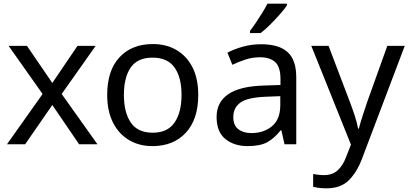

<svg xmlns="http://www.w3.org/2000/svg" viewBox="-20 -786 2225 1046"><path d="M212 -274 27 -536H127L265 -334L402 -536H501L316 -274L511 0H411L265 -214L117 0H18Z M1060 -269Q1060 -136 992.5 -63Q925 10 810 10Q739 10 683.5 -22.5Q628 -55 596 -117.5Q564 -180 564 -269Q564 -402 631 -474Q698 -546 813 -546Q886 -546 941.5 -513.5Q997 -481 1028.5 -419.5Q1060 -358 1060 -269ZM655 -269Q655 -174 692.5 -118.5Q730 -63 812 -63Q893 -63 931 -118.5Q969 -174 969 -269Q969 -364 931 -418Q893 -472 811 -472Q729 -472 692 -418Q655 -364 655 -269Z M1402 -545Q1500 -545 1547 -502Q1594 -459 1594 -365V0H1530L1513 -76H1509Q1474 -32 1435.5 -11Q1397 10 1329 10Q1256 10 1208 -28.5Q1160 -67 1160 -149Q1160 -229 1223 -272.5Q1286 -316 1417 -320L1508 -323V-355Q1508 -422 1479 -448Q1450 -474 1397 -474Q1355 -474 1317 -461.5Q1279 -449 1246 -433L1219 -499Q1254 -518 1302 -531.5Q1350 -545 1402 -545ZM1428 -259Q1328 -255 1289.5 -227Q1251 -199 1251 -148Q1251 -103 1278.5 -82Q1306 -61 1349 -61Q1417 -61 1462 -98.5Q1507 -136 1507 -214V-262ZM1543 -756Q1531 -738 1506 -709.5Q1481 -681 1452.5 -652.5Q1424 -624 1400 -606H1342V-618Q1357 -637 1374.5 -663Q1392 -689 1409 -716.5Q1426 -744 1437 -766H1543Z M1676 -536H1770L1886 -231Q1901 -191 1913 -154.5Q1925 -118 1931 -85H1935Q1941 -110 1954 -150.5Q1967 -191 1981 -232L2090 -536H2185L1954 74Q1926 150 1881.5 195Q1837 240 1759 240Q1735 240 1717 237.5Q1699 235 1686 232V162Q1697 164 1712.5 166Q1728 168 1745 168Q1791 168 1819.5 142Q1848 116 1864 73L1892 2Z"/></svg>

Font: Noto Sans Kharoshthi
Style: Regular
Weight: 400
Designer: Monotype Design Team
Foundry: Monotype Imaging Inc.
Version: Version 2.004; ttfautohint (v1.8.4.7-5d5b)